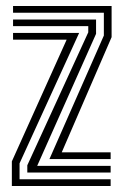

<svg xmlns="http://www.w3.org/2000/svg" viewBox="-20 -620 411 640"><path d="M144.8 -89.8 326.2 -501.5V-577.5H23.5V-600H352V-496.2L185.8 -112.2H348.8V-89.8ZM19.5 0V-82L202.2 -487.8H23.5V-510.2H243.8L45.2 -75.5V-22.5H348.8V0ZM71 -45V-69L274.2 -512.2V-532.8H23.5V-555H300.2V-507.2L104 -67.2H348.8V-45Z"/></svg>

Font: Big Shoulders Inline Display Thin ExtraBold
Style: Regular
Weight: 800
Version: Version 2.002